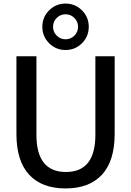

<svg xmlns="http://www.w3.org/2000/svg" viewBox="-20 -1045 734 1075"><path d="M184 -730V-290Q184 -82 349 -82Q514 -82 514 -290V-730H622V-295Q622 -144 551 -67Q480 10 347 10Q214 10 143 -67Q72 -144 72 -295V-730ZM439 -987Q477 -949 477 -895Q477 -841 439 -803Q401 -765 347 -765Q293 -765 255 -803Q217 -841 217 -895Q217 -949 255 -987Q293 -1025 347 -1025Q401 -1025 439 -987ZM396.5 -845.5Q417 -866 417 -895Q417 -924 396.5 -944.5Q376 -965 347 -965Q318 -965 297.5 -944.5Q277 -924 277 -895Q277 -866 297.5 -845.5Q318 -825 347 -825Q376 -825 396.5 -845.5Z"/></svg>

Font: M PLUS 1p Medium
Style: Regular
Weight: 500
Version: Version 1.062